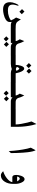

<svg xmlns="http://www.w3.org/2000/svg" viewBox="1749 -2377 856 4394"><g transform="rotate(90 2177.0 -180.0)"><path d="M304.7 -251 249 -195.3 188.5 -255.9 244.1 -311.5ZM482.4 -18.6 483.4 28.3Q484.4 78.1 428.7 116.2Q384.8 145.5 309.6 163.1Q249 177.7 198.2 177.7Q108.4 177.7 67.4 133.8Q30.3 94.7 30.3 15.6Q30.3 -34.2 56.6 -101.6Q78.1 -154.3 93.8 -172.9H113.3Q105.5 -150.4 97.7 -118.2Q85 -70.3 85 -45.9Q85 20.5 124 45.9Q156.2 67.4 218.8 67.4Q294.9 67.4 362.3 43Q418.9 22.5 446.3 -2.9Q434.6 -34.2 416.5 -66.4Q398.4 -98.6 380.9 -120.1L424.8 -230.5Q436.5 -209 448.2 -191.4Q461.9 -169.9 480.5 -146.5Q496.1 -127 531.2 -117.2Q559.6 -110.4 632.8 -110.4V0H547.9Q530.3 0 513.7 -4.9Q497.1 -9.8 482.4 -18.6Z M926.8 109.4 871.1 164.1 811.5 104.5 867.2 48.8ZM1053.7 103.5 997.1 159.2 937.5 99.6 993.2 43.9ZM613.3 1V-109.4L919.9 -110.4Q919.9 -135.7 899.4 -170.9Q892.6 -182.6 878.9 -204.1L919.9 -307.6Q928.7 -293.9 944.3 -261.7Q963.9 -219.7 970.2 -192.9Q976.6 -166 990.2 -146.5Q1017.6 -110.4 1069.3 -110.4L1252 -109.4V1L1049.8 0Q1025.4 0 1000 -11.7Q975.6 -23.4 961.9 -39.1V0Z M1465.8 -110.4Q1465.8 -174.8 1485.4 -233.4Q1509.8 -305.7 1549.8 -305.7Q1577.1 -305.7 1600.6 -271.5Q1620.1 -243.2 1636.7 -192.4Q1649.4 -151.4 1657.2 -110.4H1877.9V0H1651.4Q1629.9 0 1604 -6.3Q1578.1 -12.7 1560.5 -21.5Q1544.9 -13.7 1507.8 -6.8Q1470.7 0 1442.4 0H1235.4V-110.4ZM1602.5 -130.9Q1590.8 -155.3 1576.2 -172.9Q1559.6 -194.3 1547.9 -194.3Q1542 -194.3 1529.8 -177.2Q1517.6 -160.2 1507.8 -138.7Q1545.9 -114.3 1560.5 -114.3Q1566.4 -114.3 1579.6 -119.1Q1592.8 -124 1602.5 -130.9ZM1539.1 -408.2 1483.4 -352.5 1422.9 -413.1 1478.5 -468.8ZM1665 -413.1 1609.4 -357.4 1548.8 -418 1605.5 -473.6Z M2170.9 109.4 2115.2 164.1 2055.7 104.5 2111.3 48.8ZM2297.9 103.5 2241.2 159.2 2181.6 99.6 2237.3 43.9ZM1857.4 1V-109.4L2164.1 -110.4Q2164.1 -135.7 2143.6 -170.9Q2136.7 -182.6 2123 -204.1L2164.1 -307.6Q2172.9 -293.9 2188.5 -261.7Q2208 -219.7 2214.4 -192.9Q2220.7 -166 2234.4 -146.5Q2261.7 -110.4 2313.5 -110.4L2496.1 -109.4V1L2293.9 0Q2269.5 0 2244.1 -11.7Q2219.7 -23.4 2206.1 -39.1V0Z M2881.8 0H2474.6V-110.4H2828.1Q2828.1 -162.1 2813.5 -244.1Q2801.8 -312.5 2785.2 -380.9Q2771.5 -440.4 2759.8 -472.7L2818.4 -587.9Q2830.1 -552.7 2844.7 -490.2Q2861.3 -415 2870.1 -342.8Q2881.8 -252 2881.8 -172.9Z M3483.4 -2 3437.5 47.9Q3437.5 10.7 3428.7 -73.2Q3418 -180.7 3402.3 -272.5Q3382.8 -388.7 3359.4 -457L3418 -567.4Q3447.3 -521.5 3463.9 -384.8Q3475.6 -287.1 3480.5 -146.5Q3483.4 -62.5 3483.4 -2Z M4148.4 -34.2H4037.1Q3983.4 -34.2 3983.4 -124Q3983.4 -178.7 4003.9 -236.3Q4033.2 -314.5 4081.1 -314.5Q4126 -314.5 4158.2 -243.2Q4188.5 -176.8 4188.5 -102.5V-53.7Q4188.5 58.6 4139.6 137.7Q4084 228.5 3989.3 228.5Q3968.8 228.5 3942.4 212.4Q3916 196.3 3898.4 174.8Q3989.3 147.5 4062.5 88.9Q4140.6 26.4 4148.4 -34.2ZM4130.9 -143.6Q4119.1 -168 4102.5 -184.6Q4085 -204.1 4069.3 -204.1Q4052.7 -204.1 4038.1 -188.5Q4027.3 -175.8 4017.6 -153.3Q4018.6 -150.4 4023.4 -147Q4028.3 -143.6 4036.1 -143.6Z"/></g></svg>

Font: Thabit-Bold
Style: Bold
Weight: 700
Designer: Regenerated by Nadim Shaikli
Foundry: MAK Alagha
Version: 0.01